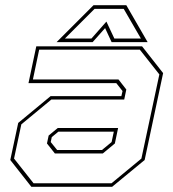

<svg xmlns="http://www.w3.org/2000/svg" viewBox="-20 -718 666 738"><path d="M100.5 0 19.5 -103 50 -245.5 174.5 -348.5H446.5L451 -368L427 -398.5H89.5L119.5 -540H526L607 -437L536 -103L411 0ZM191 -128 160.5 -166.5 167 -197 202 -226H434L421.5 -166.5L375 -128ZM109 -13.5H408.5L523.5 -108.5L592.5 -432L517.5 -527H130.5L106.5 -412.5H435.5L465.5 -374L457.5 -335.5H177.5L62 -240L34 -108.5ZM199.5 -141.5H372L409 -172L417.5 -212H204.5L179 -191L175 -172ZM339.5 -698H465.5L547.5 -556H409L384 -610L336 -556H197.5ZM343.5 -684 229.5 -570H331.5L389 -635L419.5 -570H521.5L455.5 -684Z"/></svg>

Font: Tourney Thin Thin
Style: Italic
Weight: 250
Italic angle: -12°
Version: Version 1.015